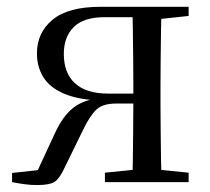

<svg xmlns="http://www.w3.org/2000/svg" viewBox="-20 -536 619 565"><path d="M275.8 -516H535.1V-489.1L425.9 -477.4L411.6 -485.4H286.7Q226.6 -485.4 197.2 -456.5Q167.8 -427.6 167.8 -377.4Q167.8 -321 200.8 -290.8Q233.9 -260.6 298 -260.6H411.6V-231.3H321.8Q282.4 -231.3 263.5 -213.4Q244.5 -195.6 224 -152.8L169.5 -41.4Q156.5 -12.7 142.2 -2Q127.8 8.6 89.1 8.6Q70.7 8.6 52.3 6.1Q33.9 3.6 15.5 0V-27.1L128.2 -39.3L82 -15.3L141.4 -143.5Q164.6 -194.4 196.2 -219.2Q227.7 -244 282.8 -248.8L278.2 -240.2Q209.6 -242.4 167.8 -260.6Q126 -278.8 107.3 -309.3Q88.7 -339.8 88.7 -378.7Q88.7 -439.7 134.6 -477.9Q180.5 -516 275.8 -516ZM369.4 0Q370.4 -24.4 370.9 -65.8Q371.4 -107.3 371.9 -154Q372.4 -200.7 372.4 -240.4V-288.3Q372.4 -321.7 371.9 -365.7Q371.4 -409.7 370.9 -450.7Q370.4 -491.8 369.4 -516H455.5Q454.5 -491.8 453.9 -450.7Q453.3 -409.7 452.8 -365.7Q452.3 -321.7 452.3 -288.3V-228.5Q452.3 -194.3 452.8 -150.3Q453.3 -106.3 453.9 -65.3Q454.5 -24.4 455.5 0ZM288.7 0V-27.8L395.5 -38.6H429.5L535.1 -27.8V0Z"/></svg>

Font: Noto Serif KR ExtraLight
Style: Regular
Weight: 200
Designer: Ryoko NISHIZUKA 西塚涼子 (kana & ideographs); Frank Grießhammer (Latin, Greek & Cyrillic); Wenlong ZHANG 张文龙 (bopomofo); San
Foundry: Adobe
Version: Version 2.002-H1;hotconv 1.1.0;makeotfexe 2.6.0